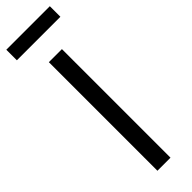

<svg xmlns="http://www.w3.org/2000/svg" viewBox="-301 -874 873 873"><g transform="rotate(-45 136.0 -437.5)"><path d="M-3.9 -875V-807.1H275.9V-875ZM92.8 -698.2V0H176.8V-698.2Z"/></g></svg>

Font: Plexus Sans
Style: Regular
Weight: 400
Version: Version 2.001;PS 002.001;hotconv 1.0.70;makeotf.lib2.5.58329